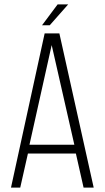

<svg xmlns="http://www.w3.org/2000/svg" viewBox="-20 -853 476 873"><path d="M242 -833H290L206 -738H171ZM325 -155H107L72 0H30L183 -701H250L406 0H360ZM215 -648 114 -195H318Z"/></svg>

Font: Bebas Neue Book
Style: Regular
Weight: 400
Designer: Ryoichi Tsunekawa
Foundry: Ryoichi Tsunekawa
Version: Version 001.003